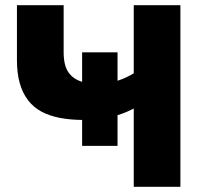

<svg xmlns="http://www.w3.org/2000/svg" viewBox="-20 -720 785 740"><path d="M675.3 0H495.5V-301.8Q482.2 -294.7 466.8 -288.2Q451.5 -281.7 433 -276.2V-157.8H296.5V-257.7Q249.3 -258.2 209.6 -265.9Q169.8 -273.7 139.4 -290.1Q109 -306.5 88.2 -333.6Q67.3 -360.7 56.3 -398.9Q45.3 -437.2 45.3 -488.3V-700H225.3V-518.3Q225.3 -468.7 243.4 -441.9Q261.5 -415.2 296.5 -404.7V-518.2H433V-408.8Q453.3 -415.2 468.3 -422.7Q483.3 -430.2 495.5 -437.5V-700H675.3Z"/></svg>

Font: Golos Text
Style: Regular
Weight: 400
Designer: A.Korolkova, Vitaly Kuzmin
Foundry: ParaType Ltd
Version: Version 2.004